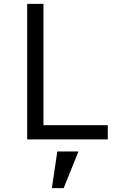

<svg xmlns="http://www.w3.org/2000/svg" viewBox="-20 -718 640 989"><path d="M535.2 0V-73.2H203.8V-698.2H120V0ZM247.2 251.1H307.9L384.2 62.1H275.2Z"/></svg>

Font: Margiela Mono
Style: Regular
Weight: 400
Designer: Mike Abbink, Paul van der Laan, Pieter van Rosmalen
Foundry: Bold Monday
Version: Version 2.003 2021